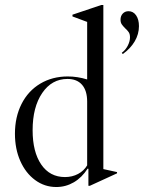

<svg xmlns="http://www.w3.org/2000/svg" viewBox="-20 -741 578 771"><path d="M502 -591Q502 -604 497 -611.5Q492 -619 482 -628Q473 -637 468.5 -644Q464 -651 464 -662Q464 -677 473 -686.5Q482 -696 496 -696Q515 -696 526.5 -679.5Q538 -663 538 -636Q538 -604 521 -575Q504 -546 473 -524L469 -529Q484 -540 493 -557.5Q502 -575 502 -591ZM332 -64 335 -63V5H341L450 -45V-50L395 -62V-721H387L271 -682V-675L330 -653V-422Q291 -434 252 -434Q190 -434 141.5 -405Q93 -376 66.5 -323.5Q40 -271 40 -204Q40 -143 61.5 -94.5Q83 -46 121 -18Q159 10 206 10Q244 10 276.5 -9Q309 -28 332 -64ZM111 -218Q111 -311 149.5 -367.5Q188 -424 251 -424Q289 -424 309.5 -400.5Q330 -377 330 -333V-77Q317 -55 293.5 -42.5Q270 -30 241 -30Q180 -30 145.5 -80.5Q111 -131 111 -218Z"/></svg>

Font: Libre Caslon Display
Style: Regular
Weight: 400
Designer: Pablo Impallari, Rodrigo Fuenzalida
Foundry: Pablo Impallari, Rodrigo Fuenzalida
Version: Version 1.100; ttfautohint (v1.6) -l 8 -r 50 -G 200 -x 14 -D